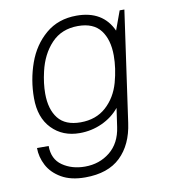

<svg xmlns="http://www.w3.org/2000/svg" viewBox="-80 -589 743 844"><g transform="rotate(-10 291.5 -167.5)"><path d="M478 -426 509 -511H530L460 -17Q447 78 391 132Q335 186 233 186Q169 186 127 161.5Q85 137 65.5 99.5Q46 62 46 22H98Q98 81 140 110Q182 139 240 139Q305 139 352 101Q399 63 409 -8L421 -91Q390 -53 343 -31.5Q296 -10 243 -10Q167 -10 119 -59.5Q71 -109 71 -196Q71 -277 97.5 -351.5Q124 -426 180 -473.5Q236 -521 318 -521Q435 -521 478 -426ZM135 -304Q123 -253 123 -207Q123 -137 155 -96.5Q187 -56 255 -56Q324 -56 369 -96.5Q414 -137 432 -201Q449 -263 449 -320Q449 -391 417 -433Q385 -475 316 -475Q243 -475 197.5 -427Q152 -379 135 -304Z"/></g></svg>

Font: Chivo Thin Italic
Style: Regular
Weight: 100
Italic angle: -8.05°
Designer: Hector Gatti
Foundry: Omnibus-Type
Version: Version 1.007